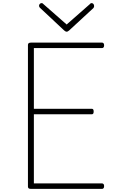

<svg xmlns="http://www.w3.org/2000/svg" viewBox="-20 -1210 740 1230"><path d="M178 0Q168 0 163.5 -3.5Q159 -7 159 -15V-922Q159 -930 164 -933.5Q169 -937 179 -937H634Q639 -937 643 -933Q647 -929 647 -920Q647 -910 643 -906Q639 -902 634 -902H197V-513H569Q574 -513 577 -509Q580 -505 580 -496Q580 -486 577 -482Q574 -478 569 -478H197V-35H634Q639 -35 643 -31Q647 -27 647 -18Q647 -8 643 -4Q639 0 634 0ZM567 -1190Q574 -1190 578.5 -1184.5Q583 -1179 583 -1171Q583 -1168 582 -1165.5Q581 -1163 579 -1159L423 -1015Q418 -1011 414.5 -1009Q411 -1007 407 -1007Q403 -1007 399.5 -1009Q396 -1011 391 -1015L235 -1161Q233 -1164 231.5 -1167Q230 -1170 230 -1172Q230 -1180 235 -1185Q240 -1190 246 -1190Q251 -1190 253.5 -1188Q256 -1186 259 -1183L407 -1053L555 -1183Q557 -1186 560 -1188Q563 -1190 567 -1190Z"/></svg>

Font: Playwrite US Modern Thin
Style: Regular
Weight: 250
Designer: Veronika Burian, José Scaglione
Foundry: TypeTogether
Version: Version 1.003